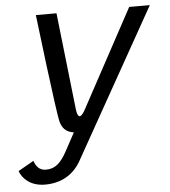

<svg xmlns="http://www.w3.org/2000/svg" viewBox="-67 -547 716 811"><g transform="rotate(-5 291.5 -141.5)"><path d="M510.8 -500 290 -91.7C290 -91.7 274.2 -58.3 262.5 -58.3C250.8 -58.3 248.3 -91.7 248.3 -91.7L202.5 -500H115C115 -500 165 -77.5 175.8 -41.7C182.5 -18.3 195.8 2.5 231.7 7.5L190.8 83.3C164.2 131.7 140.8 154.2 100.8 154.2C70.8 154.2 58.3 133.3 50.8 112.5L-15 150C-5 179.2 27.5 216.7 91.7 216.7C160 216.7 210.8 186.7 242.5 133.3L598.3 -500Z"/></g></svg>

Font: BoonHome
Style: Book Oblique
Weight: 400
Italic angle: -12°
Designer: Sungsit Sawaiwan
Foundry: Sungsit Sawaiwan
Version: Version 0.2